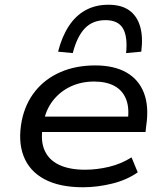

<svg xmlns="http://www.w3.org/2000/svg" viewBox="-20 -781 702 810"><path d="M330 9Q231 9 167.5 -25Q104 -59 79.5 -122.5Q55 -186 72 -273Q87 -345 129 -397Q171 -449 235.5 -477Q300 -505 382 -505Q461 -505 513 -475.5Q565 -446 587 -389.5Q609 -333 597 -251L594 -224H135L145 -289H544L518 -266Q527 -323 512.5 -361Q498 -399 463.5 -418Q429 -437 377 -437Q323 -437 278 -416Q233 -395 202.5 -355.5Q172 -316 163 -261L161 -249Q150 -189 167.5 -148Q185 -107 228.5 -86Q272 -65 339 -65Q388 -65 439 -77Q490 -89 535 -117L561 -54Q516 -22 453.5 -6.5Q391 9 330 9ZM287 -557 225 -563Q241 -626 270 -670.5Q299 -715 341 -738Q383 -761 437 -761Q492 -761 525 -737.5Q558 -714 571 -670Q584 -626 576 -563L512 -557Q519 -627 498.5 -661.5Q478 -696 425 -696Q371 -696 338 -661.5Q305 -627 287 -557Z"/></svg>

Font: Nunito Sans 7pt SemiExpanded
Style: Italic
Weight: 400
Width: 6
Italic angle: -9°
Designer: Vernon Adams
Foundry: Vernon Adams
Version: Version 3.101;gftools[0.9.27]